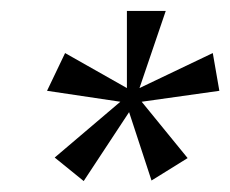

<svg xmlns="http://www.w3.org/2000/svg" viewBox="-20 -760 421 351"><path d="M80 -472 200 -574 66 -594 99 -663 212 -599V-740H283L235 -599L369 -663L381 -594L239 -574L323 -471L257 -430L216 -555L133 -429Z"/></svg>

Font: Spectral SC SemiBold
Style: Italic
Weight: 600
Italic angle: -10°
Designer: Jean-Baptiste Levee
Foundry: Production Type
Version: Version 2.001